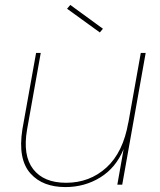

<svg xmlns="http://www.w3.org/2000/svg" viewBox="-20 -757 654 787"><path d="M577.1 -540 481 0H460.9L486.8 -146Q455.1 -69.3 391.1 -29.8Q327.1 9.8 248 9.8Q202.6 9.8 166.7 -3.7Q130.9 -17.1 105 -45.9Q79.1 -74.7 70.6 -119.6Q62 -164.6 71.8 -227.1L127.9 -540H147L90.8 -225.1Q72.8 -119.6 116 -63.7Q159.2 -7.8 251 -7.8Q347.7 -7.8 416.3 -70.3Q484.9 -132.8 505.9 -254.9V-252.9L557.1 -540ZM254.9 -721.2 268.1 -736.8 401.9 -639.2 389.2 -624Z"/></svg>

Font: SVN-Poppins Thin
Style: Italic
Weight: 100
Italic angle: -10°
Designer: Ninad Kale (Devanagari), Jonny Pinhorn (Latin)
Foundry: Indian Type Foundry
Version: Version 3.002 2017